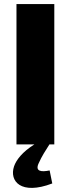

<svg xmlns="http://www.w3.org/2000/svg" viewBox="-20 -710 348 944"><path d="M223 0H247V-690H61V0H149C90 37 60 76 49 108C25 180 82 251 237 192L224 128C181 137 152 132 170 93C186 57 204 30 223 0Z"/></svg>

Font: Exo 2 Extra Bold
Style: Regular
Weight: 800
Designer: Natanael Gama
Version: Version 1.001;PS 001.001;hotconv 1.0.88;makeotf.lib2.5.64775